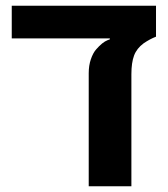

<svg xmlns="http://www.w3.org/2000/svg" viewBox="-20 -650 587 670"><path d="M524.4 -629.9V-522Q503.9 -514.2 481.4 -499Q457 -481 447.8 -456.1Q438.5 -431.2 438.5 -391.1V0H289.6V-394.5Q289.6 -421.4 297.1 -443.4Q304.7 -465.3 315.4 -477.5Q337.4 -502.9 355.5 -509.8L363.3 -512.7V-516.1H21V-629.9Z"/></svg>

Font: Open Sans Hebrew
Style: Bold
Weight: 700
Foundry: Ascender Corporation, Yanek Iontef
Version: Version 2.001;PS 002.001;hotconv 1.0.70;makeotf.lib2.5.58329